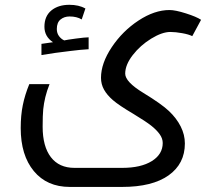

<svg xmlns="http://www.w3.org/2000/svg" viewBox="-20 -526 879 787"><path d="M266.1 240.2Q172.4 240.2 118.7 175.3Q64.9 110.4 64.9 -1Q64.9 -53.2 73.5 -95.2Q82 -137.2 100.1 -181.2H183.1Q171.9 -153.3 165.8 -127.7Q159.7 -102.1 157.2 -78.1Q154.8 -54.2 154.8 -6.8Q154.8 74.2 188.5 118.2Q222.2 162.1 285.2 162.1H481Q557.6 162.1 602.3 134.3Q647 106.4 647 60.1Q647 41.5 634.3 23.9Q621.6 6.3 600.1 -10.7Q578.6 -27.8 526.9 -59.1Q466.8 -94.7 442.9 -115.5Q418.9 -136.2 406.5 -158.4Q394 -180.7 394 -207Q394 -266.6 438.2 -332.8Q482.4 -398.9 547.9 -441.9Q613.3 -484.9 674.8 -484.9Q698.7 -484.9 741.9 -471.2Q785.2 -457.5 804.2 -444.8L768.1 -377.9Q753.4 -385.3 726.3 -390.1Q699.2 -395 678.2 -395Q644.5 -395 599.9 -367.7Q555.2 -340.3 524.2 -300.3Q493.2 -260.3 493.2 -224.1Q493.2 -190.4 567.9 -145Q641.6 -100.1 672.6 -70.8Q703.6 -41.5 720.7 -7.6Q737.8 26.4 737.8 62Q737.8 145.5 670.9 192.9Q604 240.2 481 240.2ZM149.9 -346.2 197.3 -353Q162.1 -376 162.1 -416.5Q162.1 -459.5 190.2 -482.9Q218.3 -506.3 264.2 -506.3Q303.2 -506.3 330.1 -491.2L314.9 -446.3Q294.9 -458.5 265.1 -458.5Q243.2 -458.5 228 -446Q212.9 -433.6 212.9 -407.2Q212.9 -390.1 221.7 -378.2Q230.5 -366.2 243.2 -360.4Q252.9 -362.8 291 -367.9Q329.1 -373 343.3 -373V-324.2Q335.4 -324.2 307.9 -321.5Q280.3 -318.8 206.1 -309.1L149.9 -300.3Z"/></svg>

Font: Droid Arabic Kufi
Style: Regular
Weight: 400
Designer: Pascal Zoghbi
Foundry: Irfont.ir
Version: Version 1.00 February 28, 2013, initial release